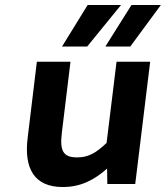

<svg xmlns="http://www.w3.org/2000/svg" viewBox="-20 -739 666 771"><path d="M410 -62 411 0H523L583 -491H448L408 -165C364 -123 333 -107 290 -107C238 -107 219 -128 228 -203L263 -491H128L91 -185C76 -63 117 12 232 12C304 12 358 -16 410 -62ZM466 -719H332L229 -552H330ZM626 -719H508L403 -552H503Z"/></svg>

Font: Falling Sky
Style: SeBdObl
Weight: 600
Designer: Paul D. Hunt
Foundry: Adobe Systems Incorporated
Version: Version 1.02